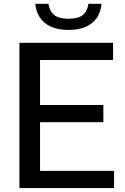

<svg xmlns="http://www.w3.org/2000/svg" viewBox="-20 -958 636 978"><path d="M79 0V-740H556V-652.5H184V-87.5H561V0ZM144 -335.5V-423H506.5V-335.5ZM329 -805.5Q276 -805.5 239.8 -822Q203.5 -838.5 183.5 -868.2Q163.5 -898 159.5 -938.5H226.5Q232.5 -901 256 -881.8Q279.5 -862.5 329 -862.5Q379 -862.5 402 -881.8Q425 -901 430.5 -938.5H497.5Q493.5 -898 473.8 -868.2Q454 -838.5 418 -822Q382 -805.5 329 -805.5Z"/></svg>

Font: Encode Sans SC Condensed Thin Medium
Style: Regular
Weight: 500
Version: Version 3.002